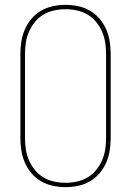

<svg xmlns="http://www.w3.org/2000/svg" viewBox="-20 -763 540 791"><path d="M250 8Q224 8 198 2.5Q172 -3 149.5 -16Q127 -29 110 -49Q93 -69 82.5 -93Q72 -117 68 -143Q64 -169 64 -195V-540Q64 -566 68 -592Q72 -618 82.5 -642Q93 -666 110 -686Q127 -706 149.5 -719Q172 -732 198 -737.5Q224 -743 250 -743Q276 -743 302 -737.5Q328 -732 350.5 -719Q373 -706 390 -686Q407 -666 417.5 -642Q428 -618 432 -592Q436 -566 436 -540V-195Q436 -169 432 -143Q428 -117 417.5 -93Q407 -69 390 -49Q373 -29 350.5 -16Q328 -3 302 2.5Q276 8 250 8ZM250 -10Q274 -10 297 -15Q320 -20 340.5 -32Q361 -44 376 -62.5Q391 -81 400.5 -102.5Q410 -124 413.5 -147.5Q417 -171 417 -195V-540Q417 -564 413.5 -587.5Q410 -611 400.5 -632.5Q391 -654 376 -672.5Q361 -691 340.5 -703Q320 -715 297 -720Q274 -725 250 -725Q226 -725 203 -720Q180 -715 159.5 -703Q139 -691 124 -672.5Q109 -654 99.5 -632.5Q90 -611 86.5 -587.5Q83 -564 83 -540V-195Q83 -171 86.5 -147.5Q90 -124 99.5 -102.5Q109 -81 124 -62.5Q139 -44 159.5 -32Q180 -20 203 -15Q226 -10 250 -10Z"/></svg>

Font: Iosevka SS04 Thin
Style: Regular
Weight: 100
Monospace: yes
Designer: Belleve Invis
Foundry: Belleve Invis
Version: Version 19.0.0; ttfautohint (v1.8.4)